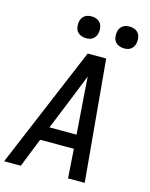

<svg xmlns="http://www.w3.org/2000/svg" viewBox="-137 -1037 875 1123"><g transform="rotate(15 300.0 -475.5)"><path d="M0 0 309 -735H421L488 0H387L375 -176H171L101 0ZM205 -260H369L352 -490Q350 -519 348 -547.5Q346 -576 344 -605Q332 -576 321 -547.5Q310 -519 298 -490ZM506 -819Q490 -819 475.5 -825Q461 -831 452 -842.5Q443 -854 441 -869.5Q439 -885 441 -901Q443 -912 448.5 -922Q454 -932 463.5 -939Q473 -946 484 -948.5Q495 -951 506 -951Q522 -951 536.5 -945Q551 -939 559.5 -927.5Q568 -916 570.5 -900.5Q573 -885 570 -869Q568 -858 562.5 -848Q557 -838 548 -831Q539 -824 528 -821.5Q517 -819 506 -819ZM276 -819Q260 -819 245.5 -825Q231 -831 222 -842.5Q213 -854 211 -869.5Q209 -885 211 -901Q213 -912 218.5 -922Q224 -932 233.5 -939Q243 -946 254 -948.5Q265 -951 276 -951Q292 -951 306.5 -945Q321 -939 329.5 -927.5Q338 -916 340.5 -900.5Q343 -885 340 -869Q338 -858 332.5 -848Q327 -838 318 -831Q309 -824 298 -821.5Q287 -819 276 -819Z"/></g></svg>

Font: Iosevka Aile Medium
Style: Italic
Weight: 500
Italic angle: -9°
Designer: Belleve Invis
Foundry: Belleve Invis
Version: Version 31.1.0; ttfautohint (v1.8.4)